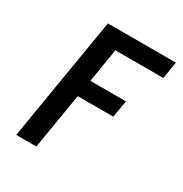

<svg xmlns="http://www.w3.org/2000/svg" viewBox="-171 -863 942 991"><g transform="rotate(30 300.0 -367.5)"><path d="M65 0 187 -735H592L576 -634H290L257 -433H469L452 -332H240L185 0Z"/></g></svg>

Font: Iosevka Curly Extended
Style: Bold Italic
Weight: 700
Width: 7
Italic angle: -9°
Monospace: yes
Designer: Belleve Invis
Foundry: Belleve Invis
Version: Version 11.1.0; ttfautohint (v1.8.3)